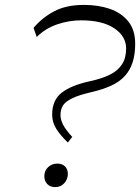

<svg xmlns="http://www.w3.org/2000/svg" viewBox="-20 -758 572 784"><path d="M257 -176Q226 -206 209.5 -232.5Q193 -259 193 -290Q193 -349 232 -379.5Q271 -410 350 -427Q396 -437 428.5 -453Q461 -469 478 -495Q495 -521 495 -560Q495 -610 446.5 -642.5Q398 -675 311 -675Q262 -675 213.5 -658.5Q165 -642 130 -607L117 -644Q151 -685 200.5 -711.5Q250 -738 323 -738Q381 -738 428 -722Q475 -706 503.5 -671Q532 -636 532 -579Q532 -536 521.5 -503.5Q511 -471 489.5 -447.5Q468 -424 434.5 -408.5Q401 -393 354 -382Q302 -370 274.5 -356.5Q247 -343 237 -327Q227 -311 227 -288Q227 -269 238 -248Q249 -227 275 -199ZM205 6Q185 6 173 -6.5Q161 -19 161 -38Q161 -61 176.5 -75.5Q192 -90 214 -90Q234 -90 245.5 -78.5Q257 -67 257 -48Q257 -26 242.5 -10Q228 6 205 6Z"/></svg>

Font: Savate ExtraLight
Style: Italic
Weight: 200
Italic angle: -11°
Designer: Max Esnée
Foundry: Plomb Type
Version: Version 2.000